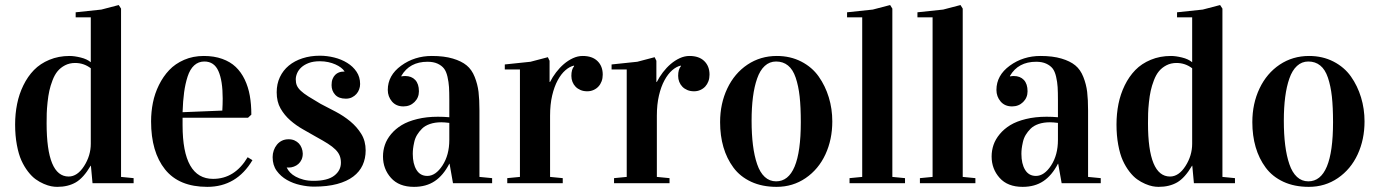

<svg xmlns="http://www.w3.org/2000/svg" viewBox="-20 -727 5474 762"><path d="M40 -232.9Q40 -275.4 47.9 -314.5Q55.7 -353.5 72.8 -388.4Q89.8 -423.3 114.7 -449Q139.6 -474.6 176 -489.7Q212.4 -504.9 256.3 -504.9Q274.9 -504.9 300 -498.8Q325.2 -492.7 340.3 -480V-658.2H280.3V-678.2L382.3 -689L451.2 -707L460.4 -692.9V-24.9L510.3 -20V0H347.2L340.8 -69.3H339.8Q311.5 -21 280.8 -3.2Q250 14.6 207 14.6Q195.8 14.6 183.1 12.2Q170.4 9.8 153.8 2.7Q137.2 -4.4 121.8 -15.4Q106.4 -26.4 91.3 -45.9Q76.2 -65.4 64.9 -90.3Q53.7 -115.2 46.9 -152.1Q40 -189 40 -232.9ZM165 -237.8Q165 -26.4 252.4 -26.4Q287.1 -26.4 313.7 -67.9Q340.3 -109.4 340.3 -156.7V-456.1Q312.5 -477.1 278.3 -477.1Q255.9 -477.1 238 -467.8Q220.2 -458.5 208.5 -444.3Q196.8 -430.2 188.5 -408.4Q180.2 -386.7 175.8 -366.7Q171.4 -346.7 168.7 -320.8Q166 -294.9 165.5 -277.3Q165 -259.8 165 -237.8Z M579.6 -245.1Q579.6 -283.2 586.9 -319.6Q594.2 -356 610.8 -389.6Q627.4 -423.3 651.4 -448.7Q675.3 -474.1 710.7 -489.5Q746.1 -504.9 789.1 -504.9Q829.6 -504.9 861.8 -493.4Q894 -481.9 915.5 -461.4Q937 -440.9 951.2 -411.4Q965.3 -381.8 971.4 -347.4Q977.5 -313 977.5 -272L964.4 -259.8H704.6V-230Q704.6 -17.1 825.7 -17.1Q911.6 -17.1 962.9 -103L981.9 -91.3Q918.9 14.6 802.7 14.6Q690.4 14.6 635 -54.7Q579.6 -124 579.6 -245.1ZM704.6 -281.7 862.3 -288.1Q863.8 -313 863.8 -335.9Q863.8 -406.7 846.9 -444.8Q830.1 -482.9 791 -482.9Q767.6 -482.9 750.7 -467.5Q733.9 -452.1 724.6 -423.3Q715.3 -394.5 710.7 -360.6Q706.1 -326.7 704.6 -281.7Z M1224.1 -9.3Q1279.8 -9.3 1306.4 -29.8Q1333 -50.3 1333 -81.1Q1333 -97.2 1327.9 -109.6Q1322.8 -122.1 1311.3 -133.5Q1299.8 -145 1281 -157Q1262.2 -168.9 1234.4 -184.1Q1210 -198.2 1182.6 -213.6Q1155.3 -229 1132.1 -249.3Q1108.9 -269.5 1093.5 -296.4Q1078.1 -323.2 1078.1 -360.8Q1078.1 -394 1090.8 -420.9Q1103.5 -447.8 1126.2 -466.6Q1148.9 -485.4 1180.4 -495.6Q1211.9 -505.9 1249.5 -505.9Q1277.8 -505.9 1306.4 -498.8Q1335 -491.7 1357.9 -477.5Q1380.9 -463.4 1395 -442.4Q1409.2 -421.4 1409.2 -393.6Q1409.2 -382.8 1405.5 -372.6Q1401.9 -362.3 1394.5 -354Q1387.2 -345.7 1376.7 -340.6Q1366.2 -335.4 1352.5 -335.4Q1324.2 -335.4 1310.1 -351.1Q1295.9 -366.7 1295.9 -389.2Q1295.9 -403.3 1299.8 -413.3Q1303.7 -423.3 1310.3 -429.9Q1316.9 -436.5 1325.4 -439.7Q1334 -442.9 1342.8 -442.9H1347.2V-443.8Q1342.3 -451.7 1333 -458.7Q1323.7 -465.8 1311 -471.4Q1298.3 -477.1 1282.7 -480.5Q1267.1 -483.9 1249.5 -483.9Q1223.6 -483.9 1205.6 -477.1Q1187.5 -470.2 1176 -459.7Q1164.6 -449.2 1159.2 -436.5Q1153.8 -423.8 1153.8 -412.1Q1153.8 -397.9 1158.2 -387.7Q1162.6 -377.4 1173.6 -366.9Q1184.6 -356.4 1203.9 -344.2Q1223.1 -332 1252.4 -314.9Q1280.8 -300.3 1312.3 -283.7Q1343.8 -267.1 1370.1 -245.4Q1396.5 -223.6 1413.8 -195.6Q1431.2 -167.5 1431.2 -129.9Q1431.2 -98.1 1419.2 -71.8Q1407.2 -45.4 1382.1 -26.4Q1356.9 -7.3 1318.1 3.2Q1279.3 13.7 1226.1 13.7Q1200.7 13.7 1171.9 7.3Q1143.1 1 1118.7 -12.9Q1094.2 -26.9 1078.1 -49.1Q1062 -71.3 1062 -103.5Q1062 -117.2 1066.4 -129.9Q1070.8 -142.6 1078.9 -152.6Q1086.9 -162.6 1098.6 -168.5Q1110.4 -174.3 1125.5 -174.3Q1138.7 -174.3 1148.9 -169.7Q1159.2 -165 1166.3 -157.5Q1173.3 -149.9 1177.2 -139.6Q1181.2 -129.4 1181.6 -117.7Q1181.6 -104 1176.8 -93.5Q1171.9 -83 1164.1 -76.2Q1156.2 -69.3 1146.2 -65.7Q1136.2 -62 1126.5 -62Q1124.5 -62 1122.3 -62Q1120.1 -62 1118.2 -62.5V-61.5Q1122.6 -51.8 1131.3 -42.5Q1140.1 -33.2 1153.6 -25.9Q1167 -18.6 1184.8 -13.9Q1202.6 -9.3 1224.1 -9.3Z M1500 -106Q1500 -129.9 1507.6 -152.1Q1515.1 -174.3 1532.2 -194.8Q1549.3 -215.3 1574.2 -230.5Q1599.1 -245.6 1636 -254.6Q1672.9 -263.7 1717.8 -263.7Q1741.7 -263.7 1763.2 -261.7V-329.1Q1763.2 -361.3 1762 -381.3Q1760.7 -401.4 1755.9 -422.6Q1751 -443.8 1741.9 -455.3Q1732.9 -466.8 1716.6 -474.4Q1700.2 -481.9 1676.8 -481.9Q1605.5 -481.9 1572.8 -425.8V-423.8Q1581.1 -425.3 1587.9 -425.3Q1613.3 -425.3 1627.9 -409.7Q1642.6 -394 1642.6 -364.7Q1642.6 -339.4 1625 -322Q1607.4 -304.7 1581.1 -304.7Q1552.2 -304.7 1535.6 -324.2Q1519 -343.8 1519 -370.1Q1519 -427.7 1572 -466.3Q1625 -504.9 1693.8 -504.9Q1742.7 -504.9 1777.1 -494.6Q1811.5 -484.4 1832 -467.5Q1852.5 -450.7 1864 -421.6Q1875.5 -392.6 1879.2 -362.3Q1882.8 -332 1882.8 -288.1V-24.9L1933.1 -20V0H1777.8L1764.2 -77.1H1763.2Q1739.3 -30.8 1705.3 -8.1Q1671.4 14.6 1623 14.6Q1563.5 14.6 1531.7 -21Q1500 -56.6 1500 -106ZM1618.2 -116.2Q1618.2 -77.1 1632.8 -53Q1647.5 -28.8 1675.8 -28.8Q1709 -28.8 1736.1 -70.3Q1763.2 -111.8 1763.2 -171.9V-239.3Q1743.7 -241.7 1731.4 -241.7Q1706.1 -241.7 1686.3 -234.9Q1666.5 -228 1654.8 -216.3Q1643.1 -204.6 1635.3 -191.7Q1627.4 -178.7 1624 -163.1Q1620.6 -147.5 1619.4 -137.2Q1618.2 -127 1618.2 -116.2Z M1983.4 -451.2V-471.2L2085.4 -481.9L2154.3 -500L2161.1 -485.8V-401.9H2163.1Q2172.9 -421.4 2187 -439.9Q2201.2 -458.5 2218 -472.9Q2234.9 -487.3 2253.9 -496.1Q2272.9 -504.9 2292.5 -504.9Q2330.6 -504.9 2351.3 -484.6Q2372.1 -464.4 2372.1 -430.7Q2372.1 -416.5 2367.7 -404.5Q2363.3 -392.6 2355.2 -383.8Q2347.2 -375 2335.7 -369.9Q2324.2 -364.7 2310.5 -364.7Q2295.9 -364.7 2284.2 -369.6Q2272.5 -374.5 2264.4 -382.8Q2256.3 -391.1 2252 -402.1Q2247.6 -413.1 2247.6 -425.8Q2247.6 -451.7 2258.3 -463.9V-466.8Q2240.7 -462.9 2223.9 -448.2Q2207 -433.6 2193.4 -408.4Q2179.7 -383.3 2171.4 -347.9Q2163.1 -312.5 2163.1 -268.1V-24.9L2213.4 -20V0H1993.2V-20L2043.5 -24.9V-451.2Z M2407.2 -451.2V-471.2L2509.3 -481.9L2578.1 -500L2585 -485.8V-401.9H2586.9Q2596.7 -421.4 2610.8 -439.9Q2625 -458.5 2641.8 -472.9Q2658.7 -487.3 2677.7 -496.1Q2696.8 -504.9 2716.3 -504.9Q2754.4 -504.9 2775.1 -484.6Q2795.9 -464.4 2795.9 -430.7Q2795.9 -416.5 2791.5 -404.5Q2787.1 -392.6 2779.1 -383.8Q2771 -375 2759.5 -369.9Q2748 -364.7 2734.4 -364.7Q2719.7 -364.7 2708 -369.6Q2696.3 -374.5 2688.2 -382.8Q2680.2 -391.1 2675.8 -402.1Q2671.4 -413.1 2671.4 -425.8Q2671.4 -451.7 2682.1 -463.9V-466.8Q2664.6 -462.9 2647.7 -448.2Q2630.9 -433.6 2617.2 -408.4Q2603.5 -383.3 2595.2 -347.9Q2586.9 -312.5 2586.9 -268.1V-24.9L2637.2 -20V0H2417V-20L2467.3 -24.9V-451.2Z M2837.9 -242.2Q2837.9 -315.9 2866.5 -376Q2895 -436 2946.5 -470.5Q2998 -504.9 3063 -504.9Q3116.7 -504.9 3159.9 -482.7Q3203.1 -460.4 3229.2 -423.3Q3255.4 -386.2 3269.3 -340.6Q3283.2 -294.9 3283.2 -245.1Q3283.2 -173.3 3255.9 -114.3Q3228.5 -55.2 3177.5 -20.3Q3126.5 14.6 3062 14.6Q3004.9 14.6 2961.2 -5.6Q2917.5 -25.9 2890.9 -61.8Q2864.3 -97.7 2851.1 -143.1Q2837.9 -188.5 2837.9 -242.2ZM2962.9 -248Q2962.9 -193.8 2968.3 -151.1Q2973.6 -108.4 2984.9 -75.4Q2996.1 -42.5 3015.1 -24.9Q3034.2 -7.3 3060.1 -7.3Q3158.2 -7.3 3158.2 -242.2Q3158.2 -301.3 3153.6 -343.8Q3148.9 -386.2 3137.9 -418.7Q3127 -451.2 3107.4 -467Q3087.9 -482.9 3060.1 -482.9Q3034.2 -482.9 3015.1 -465.3Q2996.1 -447.8 2984.9 -415.5Q2973.6 -383.3 2968.3 -341.8Q2962.9 -300.3 2962.9 -248Z M3341.8 -658.2V-678.2L3443.8 -689L3512.7 -707L3521.5 -692.9V-24.9L3571.8 -20V0H3351.6V-20L3401.9 -24.9V-658.2Z M3621.1 -658.2V-678.2L3723.1 -689L3792 -707L3800.8 -692.9V-24.9L3851.1 -20V0H3630.9V-20L3681.2 -24.9V-658.2Z M3915.5 -106Q3915.5 -129.9 3923.1 -152.1Q3930.7 -174.3 3947.8 -194.8Q3964.8 -215.3 3989.7 -230.5Q4014.6 -245.6 4051.5 -254.6Q4088.4 -263.7 4133.3 -263.7Q4157.2 -263.7 4178.7 -261.7V-329.1Q4178.7 -361.3 4177.5 -381.3Q4176.3 -401.4 4171.4 -422.6Q4166.5 -443.8 4157.5 -455.3Q4148.4 -466.8 4132.1 -474.4Q4115.7 -481.9 4092.3 -481.9Q4021 -481.9 3988.3 -425.8V-423.8Q3996.6 -425.3 4003.4 -425.3Q4028.8 -425.3 4043.5 -409.7Q4058.1 -394 4058.1 -364.7Q4058.1 -339.4 4040.5 -322Q4022.9 -304.7 3996.6 -304.7Q3967.8 -304.7 3951.2 -324.2Q3934.6 -343.8 3934.6 -370.1Q3934.6 -427.7 3987.5 -466.3Q4040.5 -504.9 4109.4 -504.9Q4158.2 -504.9 4192.6 -494.6Q4227.1 -484.4 4247.6 -467.5Q4268.1 -450.7 4279.5 -421.6Q4291 -392.6 4294.7 -362.3Q4298.3 -332 4298.3 -288.1V-24.9L4348.6 -20V0H4193.4L4179.7 -77.1H4178.7Q4154.8 -30.8 4120.8 -8.1Q4086.9 14.6 4038.6 14.6Q3979 14.6 3947.3 -21Q3915.5 -56.6 3915.5 -106ZM4033.7 -116.2Q4033.7 -77.1 4048.3 -53Q4063 -28.8 4091.3 -28.8Q4124.5 -28.8 4151.6 -70.3Q4178.7 -111.8 4178.7 -171.9V-239.3Q4159.2 -241.7 4147 -241.7Q4121.6 -241.7 4101.8 -234.9Q4082 -228 4070.3 -216.3Q4058.6 -204.6 4050.8 -191.7Q4043 -178.7 4039.6 -163.1Q4036.1 -147.5 4034.9 -137.2Q4033.7 -127 4033.7 -116.2Z M4411.1 -232.9Q4411.1 -275.4 4418.9 -314.5Q4426.8 -353.5 4443.8 -388.4Q4460.9 -423.3 4485.8 -449Q4510.7 -474.6 4547.1 -489.7Q4583.5 -504.9 4627.4 -504.9Q4646 -504.9 4671.1 -498.8Q4696.3 -492.7 4711.4 -480V-658.2H4651.4V-678.2L4753.4 -689L4822.3 -707L4831.5 -692.9V-24.9L4881.3 -20V0H4718.3L4711.9 -69.3H4710.9Q4682.6 -21 4651.9 -3.2Q4621.1 14.6 4578.1 14.6Q4566.9 14.6 4554.2 12.2Q4541.5 9.8 4524.9 2.7Q4508.3 -4.4 4492.9 -15.4Q4477.5 -26.4 4462.4 -45.9Q4447.3 -65.4 4436 -90.3Q4424.8 -115.2 4418 -152.1Q4411.1 -189 4411.1 -232.9ZM4536.1 -237.8Q4536.1 -26.4 4623.5 -26.4Q4658.2 -26.4 4684.8 -67.9Q4711.4 -109.4 4711.4 -156.7V-456.1Q4683.6 -477.1 4649.4 -477.1Q4627 -477.1 4609.1 -467.8Q4591.3 -458.5 4579.6 -444.3Q4567.9 -430.2 4559.6 -408.4Q4551.3 -386.7 4546.9 -366.7Q4542.5 -346.7 4539.8 -320.8Q4537.1 -294.9 4536.6 -277.3Q4536.1 -259.8 4536.1 -237.8Z M4950.2 -242.2Q4950.2 -315.9 4978.8 -376Q5007.3 -436 5058.8 -470.5Q5110.4 -504.9 5175.3 -504.9Q5229 -504.9 5272.2 -482.7Q5315.4 -460.4 5341.6 -423.3Q5367.7 -386.2 5381.6 -340.6Q5395.5 -294.9 5395.5 -245.1Q5395.5 -173.3 5368.2 -114.3Q5340.8 -55.2 5289.8 -20.3Q5238.8 14.6 5174.3 14.6Q5117.2 14.6 5073.5 -5.6Q5029.8 -25.9 5003.2 -61.8Q4976.6 -97.7 4963.4 -143.1Q4950.2 -188.5 4950.2 -242.2ZM5075.2 -248Q5075.2 -193.8 5080.6 -151.1Q5085.9 -108.4 5097.2 -75.4Q5108.4 -42.5 5127.4 -24.9Q5146.5 -7.3 5172.4 -7.3Q5270.5 -7.3 5270.5 -242.2Q5270.5 -301.3 5265.9 -343.8Q5261.2 -386.2 5250.2 -418.7Q5239.3 -451.2 5219.7 -467Q5200.2 -482.9 5172.4 -482.9Q5146.5 -482.9 5127.4 -465.3Q5108.4 -447.8 5097.2 -415.5Q5085.9 -383.3 5080.6 -341.8Q5075.2 -300.3 5075.2 -248Z"/></svg>

Font: Vidaloka 
Style: Regular
Weight: 400
Designer: Cyreal (www.cyreal.org)
Foundry: Cyreal (www.cyreal.org)
Version: Version 1.011